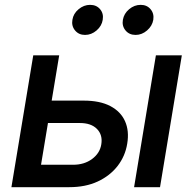

<svg xmlns="http://www.w3.org/2000/svg" viewBox="-20 -775 800 795"><path d="M168 -358.4H326.7Q394 -358.4 437 -335.7Q480 -313 497.8 -272.9Q515.6 -232.9 506.8 -180.2Q498.5 -128.4 466.8 -87.6Q435.1 -46.9 384.5 -23.4Q334 0 267.1 0H27.3L117.7 -545.9H225.1L149.9 -92.8H282.7Q329.1 -92.8 361.3 -116.7Q393.6 -140.6 399.4 -177.2Q405.8 -216.3 381.6 -241Q357.4 -265.6 311 -265.6H151.9ZM535.2 0 625.5 -545.9H732.9L642.6 0ZM541.5 -630.4Q515.1 -630.4 499.8 -648.9Q484.4 -667.5 488.8 -692.9Q493.2 -718.8 514.6 -736.8Q536.1 -754.9 562.5 -754.9Q588.4 -754.9 603.5 -736.8Q618.7 -718.8 614.7 -692.9Q610.4 -667.5 588.9 -648.9Q567.4 -630.4 541.5 -630.4ZM332 -630.4Q306.2 -630.4 290.8 -648.9Q275.4 -667.5 279.8 -692.9Q283.7 -718.8 305.4 -736.8Q327.1 -754.9 353 -754.9Q379.4 -754.9 394.5 -736.8Q409.7 -718.8 405.3 -692.9Q401.4 -667.5 379.9 -648.9Q358.4 -630.4 332 -630.4Z"/></svg>

Font: Inter Medium
Style: Italic
Weight: 500
Italic angle: -9.3988°
Designer: Rasmus Andersson
Foundry: rsms
Version: Version 4.001;git-66647c0bb